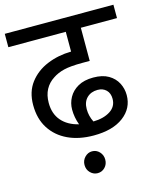

<svg xmlns="http://www.w3.org/2000/svg" viewBox="-120 -707 817 985"><g transform="rotate(-15 288.5 -215.0)"><path d="M307 0Q229 0 170.5 -27.5Q112 -55 79 -106.5Q46 -158 46 -231Q46 -301 82 -348.5Q118 -396 177 -420.5Q236 -445 305 -446V-551H0V-622H577V-551H385V-375H346Q282 -375 247.5 -366.5Q213 -358 188 -341Q158 -322 142 -292Q126 -262 126 -221Q126 -163 158 -126Q190 -89 248 -75Q233 -115 233 -157Q233 -191 249.5 -221Q266 -251 298.5 -269.5Q331 -288 380 -288Q429 -288 460.5 -269.5Q492 -251 507.5 -221Q523 -191 523 -157Q523 -87 465.5 -43.5Q408 0 307 0ZM306 -140Q306 -103 323 -70Q378 -71 413 -93.5Q448 -116 448 -157Q448 -187 430.5 -204Q413 -221 385 -221Q350 -221 328 -199.5Q306 -178 306 -140ZM221 134Q221 110 237.5 93Q254 76 276 76Q299 76 315 93Q331 110 331 134Q331 159 315 175.5Q299 192 276 192Q254 192 237.5 175.5Q221 159 221 134Z"/></g></svg>

Font: Noto Sans
Style: Regular
Weight: 400
Designer: Monotype Design Team
Foundry: Monotype Imaging Inc.
Version: Version 2.007